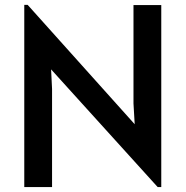

<svg xmlns="http://www.w3.org/2000/svg" viewBox="-20 -756 750 776"><path d="M186.5 -475.6Q187.5 -456.1 190.4 -396.5Q190.4 -296.9 190.4 0Q162.1 0 78.1 0Q78.1 -183.6 78.1 -736.3Q81.1 -736.3 91.8 -736.3Q200.2 -615.2 524.4 -253.9Q523.4 -275.4 519.5 -337.9Q519.5 -437.5 519.5 -735.4Q547.9 -735.4 631.8 -735.4Q631.8 -550.8 631.8 0Q627.9 0 617.2 0Q509.8 -119.1 186.5 -475.6Z"/></svg>

Font: Alata=Ham
Style: Regular
Weight: 400
Designer: Spyros Zevelakis, Eben Sorkin
Version: Version 1.004